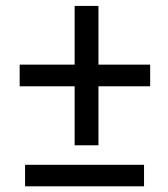

<svg xmlns="http://www.w3.org/2000/svg" viewBox="-20 -639 575 658"><path d="M317.4 -417.5H494.6V-343.3H317.4V-141.1H235.8V-343.3H47.4V-417.5H235.8V-618.7H317.4ZM473.6 -0.5H65.9V-74.2H473.6Z"/></svg>

Font: Nahid FD
Style: FD
Weight: 400
Foundry: DejaVu fonts team - Redesigned by Saber Rastikerdar
Version: Version 0.3.0